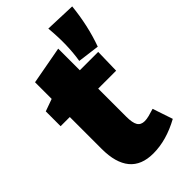

<svg xmlns="http://www.w3.org/2000/svg" viewBox="-248 -872 961 961"><g transform="rotate(-45 232.5 -392.0)"><path d="M232 15Q148 15 106.5 -35.5Q65 -86 65 -184V-434L89 -410H0V-515L92 -548L65 -515V-656L266 -693V-515L247 -540H396L393 -410H247L266 -434V-211Q266 -168 277.5 -149Q289 -130 316 -130Q330 -130 347.5 -134.5Q365 -139 387 -146L423 -39Q325 15 232 15ZM413 -560 297 -575Q305 -623 306.5 -677.5Q308 -732 302 -799L465 -793Q459 -733 446 -674Q433 -615 413 -560Z"/></g></svg>

Font: Bitter Thin Black
Style: Regular
Weight: 900
Version: Version 3.020